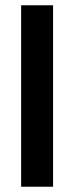

<svg xmlns="http://www.w3.org/2000/svg" viewBox="-20 -707 281 727"><path d="M60 0V-687H181V0Z"/></svg>

Font: Archivo SemiBold Condensed
Style: Regular
Weight: 600
Width: 3
Version: Version 2.001